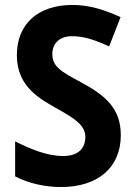

<svg xmlns="http://www.w3.org/2000/svg" viewBox="-20 -744 544 774"><path d="M467 -199C467 -304 409 -357 309 -411C229 -454 191 -474 191 -526C191 -569 220 -598 270 -598C317 -598 358 -585 420 -557L466 -675C394 -708 335 -724 272 -724C131 -724 47 -645 48 -520C48 -392 147 -343 203 -310C272 -271 324 -243 324 -192C324 -149 299 -115 234 -115C170 -115 103 -143 41 -174V-33C97 -4 163 10 226 10C375 10 467 -69 467 -199Z"/></svg>

Font: Noto Sans Kannada SemiCondensed
Style: Bold
Weight: 700
Width: 4
Designer: Jelle Bosma - Monotype Design Team
Foundry: Monotype Imaging Inc.
Version: Version 2.005